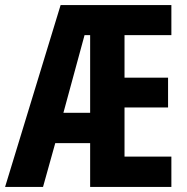

<svg xmlns="http://www.w3.org/2000/svg" viewBox="-23 -734 735 754"><path d="M650 0V-119H466V-312H637V-429H466V-596H650V-714H215L-3 0H146L194 -172H331V0ZM226 -291 309 -596H331V-291Z"/></svg>

Font: Noto Sans Armenian ExtraCondensed
Style: Regular
Weight: 400
Width: 2
Designer: Monotype Design Team
Foundry: Monotype Imaging Inc.
Version: Version 2.008